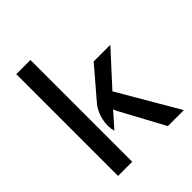

<svg xmlns="http://www.w3.org/2000/svg" viewBox="-210 -885 1011 1011"><g transform="rotate(-45 296.0 -379.0)"><path d="M451.5 0 318.5 -246 309.5 -266.5 297 -251.5 235 -182Q224 -222.5 233.8 -268.5Q243.5 -314.5 273 -350L416 -517H540L374.5 -336L570.5 0ZM80.5 0V-758H186V0Z"/></g></svg>

Font: Expletus Sans Medium
Style: Regular
Weight: 500
Version: Version 7.500